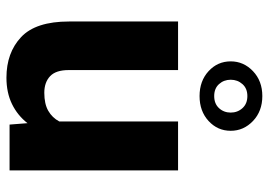

<svg xmlns="http://www.w3.org/2000/svg" viewBox="-140 -692 842 602"><g transform="rotate(90 281.0 -391.0)"><path d="M370.6 0 366.2 -56.2Q341.8 -24.9 306.2 -7.6Q270.5 9.8 223.6 9.8Q145.5 9.8 96.4 -36.1Q47.4 -82 47.4 -186.5V-528.3H199.7V-185.5Q199.7 -145 219 -127Q238.3 -108.9 271 -108.9Q305.7 -108.9 327.4 -121.3Q349.1 -133.8 360.8 -155.8V-528.3H514.2V0ZM172.4 -693.4Q172.4 -733.9 203.1 -763.2Q233.9 -792.5 281.2 -792.5Q328.6 -792.5 359.4 -763.2Q390.1 -733.9 390.1 -693.4Q390.1 -652.3 359.4 -624Q328.6 -595.7 281.2 -595.7Q233.9 -595.7 203.1 -624Q172.4 -652.3 172.4 -693.4ZM230 -693.4Q230 -671.9 243.7 -656.7Q257.3 -641.6 281.2 -641.6Q305.2 -641.6 319.1 -656.7Q333 -671.9 333 -693.4Q333 -714.8 319.1 -730.2Q305.2 -745.6 281.2 -745.6Q257.3 -745.6 243.7 -730.2Q230 -714.8 230 -693.4Z"/></g></svg>

Font: Vazirmatn UI ExtraBold
Style: Regular
Weight: 800
Designer: Saber Rastikerdar
Foundry: Saber Rastikerdar
Version: Version 33.003